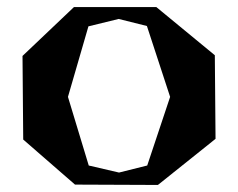

<svg xmlns="http://www.w3.org/2000/svg" viewBox="-20 -525 676 545"><path d="M428.2 0 192.9 -1 45.9 -128.9 43.9 -366.2 189.9 -504.9H423.8L589.8 -368.2L591.8 -130.9ZM172.9 -250 231.9 -55.2 317.9 -35.2 397.9 -55.2 462.9 -250 397 -451.2 316.9 -471.2 231 -450.2Z"/></svg>

Font: Ortica Angular Bold
Style: Regular
Weight: 700
Designer: Benedetta Bovani
Foundry: Collletttivo
Version: Version 2.000;Glyphs 3.1.2 (3151)